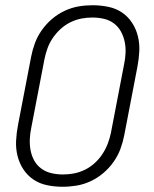

<svg xmlns="http://www.w3.org/2000/svg" viewBox="-20 -702 590 734"><path d="M219 12Q189 12 160 6Q131 0 108 -15.5Q85 -31 69.5 -54.5Q54 -78 47 -106Q40 -134 41.5 -164Q43 -194 49 -225L99 -485Q104 -511 113.5 -537Q123 -563 140 -587Q157 -611 179.5 -630Q202 -649 228 -661Q254 -673 280.5 -677.5Q307 -682 334 -682Q364 -682 393.5 -676Q423 -670 446 -654.5Q469 -639 484.5 -615.5Q500 -592 507 -564Q514 -536 512.5 -506Q511 -476 505 -445L455 -185Q450 -159 440.5 -133Q431 -107 414 -83Q397 -59 374.5 -40Q352 -21 326 -9Q300 3 273 7.5Q246 12 219 12ZM221 -35Q242 -35 263 -39Q284 -43 304.5 -53Q325 -63 342 -78.5Q359 -94 371.5 -113Q384 -132 392 -153Q400 -174 404 -194L454 -454Q459 -477 460 -499.5Q461 -522 456.5 -543Q452 -564 442 -582Q432 -600 415.5 -612.5Q399 -625 377.5 -630Q356 -635 333 -635Q312 -635 291 -631Q270 -627 249.5 -617Q229 -607 212 -591.5Q195 -576 182 -557Q169 -538 161.5 -517Q154 -496 150 -476L100 -216Q95 -193 94 -170.5Q93 -148 97 -127Q101 -106 111 -88Q121 -70 138 -57.5Q155 -45 176.5 -40Q198 -35 221 -35Z"/></svg>

Font: Lode Dark
Style: Italic
Weight: 400
Italic angle: -11°
Monospace: yes
Designer: Belleve Invis
Foundry: Belleve Invis
Version: Version 29.2.0; ttfautohint (v1.8.3)